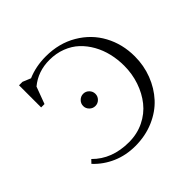

<svg xmlns="http://www.w3.org/2000/svg" viewBox="-174 -895 1088 1088"><g transform="rotate(-45 369.5 -351.5)"><path d="M79.1 -97.2 98.1 -117.2Q180.7 -33.2 316.9 -33.2Q382.3 -33.2 437 -59.8Q491.7 -86.4 527.8 -131.6Q564 -176.8 584 -235.6Q604 -294.4 604 -358.9Q604 -409.7 592.8 -457Q581.5 -504.4 558.6 -545.4Q535.6 -586.4 503.4 -616.7Q471.2 -647 425.8 -664.6Q380.4 -682.1 327.1 -682.1Q235.4 -682.1 168.9 -627L130.9 -524.9H104V-702.1H131.8L180.2 -682.1Q247.1 -710.9 327.1 -710.9Q432.6 -710.9 514.6 -662.6Q596.7 -614.3 640.4 -533.4Q684.1 -452.6 684.1 -354Q684.1 -280.8 658.7 -214.8Q633.3 -148.9 588.1 -99.6Q543 -50.3 475.1 -21.2Q407.2 7.8 327.1 7.8Q252 7.8 188.7 -19.8Q125.5 -47.4 79.1 -97.2ZM292.5 -327.4Q277.8 -341.8 277.8 -361.8Q277.8 -381.8 292.5 -396.5Q307.1 -411.1 327.1 -411.1Q347.2 -411.1 361.6 -396.5Q376 -381.8 376 -361.8Q376 -341.8 361.6 -327.4Q347.2 -313 327.1 -313Q307.1 -313 292.5 -327.4Z"/></g></svg>

Font: Dihjauti S
Style: Regular
Weight: 400
Designer: T. Christopher White
Version: Version 3.0.0